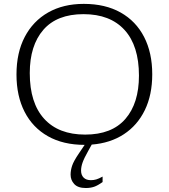

<svg xmlns="http://www.w3.org/2000/svg" viewBox="-20 -737 870 990"><path d="M435.5 40Q414 78 406 100.5Q398 123 398 142.5Q398 165.5 411.2 178.8Q424.5 192 448.5 192Q463 192 476 188.2Q489 184.5 509 173.5V201.5Q483.5 220 464.8 226.2Q446 232.5 422.5 232.5Q382 232.5 363 212.2Q344 192 344 163.5Q344 141.5 351.8 117.8Q359.5 94 387.5 53L416.5 10Q306 10 227.2 -34.5Q148.5 -79 106.8 -160.5Q65 -242 65 -353Q65 -465.5 107.8 -547Q150.5 -628.5 228.5 -672.8Q306.5 -717 412 -717Q523 -717 602 -672.5Q681 -628 723 -546.5Q765 -465 765 -354Q765 -248 726.8 -169.2Q688.5 -90.5 618.5 -44.8Q548.5 1 453 8.5ZM419 -43Q556.5 -43 626.5 -123.8Q696.5 -204.5 696.5 -347Q696.5 -501 622.2 -582.5Q548 -664 410.5 -664Q273.5 -664 203.5 -583.2Q133.5 -502.5 133.5 -360Q133.5 -206 207.8 -124.5Q282 -43 419 -43Z"/></svg>

Font: Newsreader Caption Light
Style: Regular
Weight: 300
Designer: Hugues Gentile
Foundry: Production Type
Version: Version 1.001